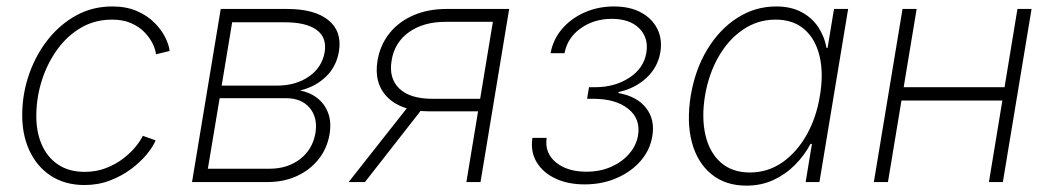

<svg xmlns="http://www.w3.org/2000/svg" viewBox="-20 -567 3273 598"><path d="M243.2 9.3Q182.6 9.3 138.4 -19.5Q94.2 -48.3 70.8 -99.9Q47.4 -151.4 49.3 -218.3Q50.8 -280.3 71.8 -339.1Q92.8 -397.9 130.1 -444.8Q167.5 -491.7 218 -519.3Q268.6 -546.9 329.6 -546.9Q373 -546.9 405.5 -533Q438 -519 460 -497.3Q481.9 -475.6 494.1 -451.7Q506.3 -427.7 508.3 -408.2L465.8 -397.9Q464.4 -412.6 455.6 -430.9Q446.8 -449.2 430.4 -466.3Q414.1 -483.4 388.9 -494.6Q363.8 -505.9 329.1 -505.9Q275.9 -505.9 233.2 -481.2Q190.4 -456.5 159.7 -414.6Q128.9 -372.6 111.8 -321Q94.7 -269.5 93.3 -216.3Q91.3 -161.6 108.6 -119.9Q126 -78.1 160.2 -54.9Q194.3 -31.7 244.1 -31.7Q279.8 -31.7 310.1 -43.5Q340.3 -55.2 363.8 -73.2Q387.2 -91.3 402.6 -110.4Q418 -129.4 424.8 -144L464.8 -129.9Q456.5 -109.9 436.8 -85.9Q417 -62 388.2 -40.5Q359.4 -19 322.8 -4.9Q286.1 9.3 243.2 9.3Z M578.1 0 667.5 -539.1H874Q960.4 -539.1 1003.2 -503.9Q1045.9 -468.8 1035.6 -406.7Q1027.8 -359.9 995.4 -328.4Q962.9 -296.9 914.6 -285.2Q946.8 -278.8 969.5 -260.5Q992.2 -242.2 1002.4 -214.1Q1012.7 -186 1006.3 -148.4Q999 -105 972.4 -71.3Q945.8 -37.6 904.8 -18.8Q863.8 0 813.5 0ZM627.4 -41.5H819.8Q875.5 -41.5 914.6 -71.5Q953.6 -101.6 962.4 -152.3Q970.2 -200.2 944.8 -230.7Q919.4 -261.2 870.6 -261.2H664.1ZM670.4 -300.3H841.8Q901.4 -300.3 942.1 -328.6Q982.9 -356.9 991.2 -404.8Q998.5 -450.2 966.1 -473.9Q933.6 -497.6 867.2 -497.6H703.1Z M1476.6 0H1432.6L1515.1 -499H1367.7Q1298.8 -499 1253.7 -466.8Q1208.5 -434.6 1199.7 -378.4Q1190.4 -322.8 1223.9 -291Q1257.3 -259.3 1326.7 -259.3H1495.1L1488.8 -220.2H1318.8Q1231 -220.2 1187.5 -263.4Q1144 -306.6 1155.8 -378.4Q1164.1 -426.8 1192.6 -462.9Q1221.2 -499 1266.8 -519Q1312.5 -539.1 1371.1 -539.1H1565.9ZM1116.7 0H1065.9L1258.3 -244.1H1307.6Z M1800.8 7.3Q1748.5 7.3 1709.5 -11.2Q1670.4 -29.8 1651.1 -62.5Q1631.8 -95.2 1638.2 -137.7H1682.6Q1675.8 -90.8 1711.2 -61.5Q1746.6 -32.2 1806.6 -32.2Q1849.1 -32.2 1883.3 -47.4Q1917.5 -62.5 1939.7 -88.1Q1961.9 -113.8 1967.3 -145.5Q1975.6 -196.8 1936.8 -228Q1897.9 -259.3 1827.6 -259.3H1808.6L1814.5 -295.4H1833.5Q1895 -295.4 1940.2 -325Q1985.4 -354.5 1993.2 -403.3Q2000.5 -449.2 1970.9 -478.8Q1941.4 -508.3 1885.7 -508.3Q1830.1 -508.3 1788.6 -478.8Q1747.1 -449.2 1738.3 -401.4H1694.8Q1702.6 -444.3 1730.7 -477.1Q1758.8 -509.8 1800.8 -528.3Q1842.8 -546.9 1892.1 -546.9Q1941.9 -546.9 1976.6 -528.1Q2011.2 -509.3 2027.3 -477.1Q2043.5 -444.8 2036.6 -403.8Q2028.8 -357.4 1993.4 -324.5Q1958 -291.5 1906.7 -280.3L1906.2 -277.3Q1964.4 -266.6 1992.4 -230.5Q2020.5 -194.3 2011.7 -143.1Q2004.9 -100.1 1975.6 -66.2Q1946.3 -32.2 1900.9 -12.5Q1855.5 7.3 1800.8 7.3Z M2304.7 11.2Q2239.3 11.2 2195.6 -24.7Q2151.9 -60.5 2135 -123.5Q2118.2 -186.5 2131.3 -268.6Q2145 -350.6 2183.1 -413.3Q2221.2 -476.1 2276.6 -511.5Q2332 -546.9 2397.5 -546.9Q2443.4 -546.9 2476.1 -529.5Q2508.8 -512.2 2528.3 -482.9Q2547.9 -453.6 2554.2 -418H2557.6L2577.6 -539.1H2621.6L2532.2 0H2489.3L2508.8 -118.7H2504.4Q2485.4 -83 2456.1 -53.5Q2426.8 -23.9 2388.7 -6.3Q2350.6 11.2 2304.7 11.2ZM2315.4 -29.8Q2371.1 -29.8 2416 -60.8Q2460.9 -91.8 2491.7 -145.8Q2522.5 -199.7 2533.7 -269Q2545.4 -338.4 2532.7 -391.8Q2520 -445.3 2485.4 -475.6Q2450.7 -505.9 2395.5 -505.9Q2340.3 -505.9 2294.7 -475.1Q2249 -444.3 2218.3 -390.9Q2187.5 -337.4 2175.8 -269Q2164.6 -200.2 2177.2 -146Q2189.9 -91.8 2225.1 -60.8Q2260.3 -29.8 2315.4 -29.8Z M3122.6 -295.4 3115.7 -253.9H2775.4L2782.7 -295.4ZM2835 -539.1 2745.6 0H2701.7L2791 -539.1ZM3192.9 -539.1 3103.5 0H3060.1L3148.9 -539.1Z"/></svg>

Font: Inter 18pt ExtraLight
Style: Italic
Weight: 250
Italic angle: -9.3988°
Designer: Rasmus Andersson
Foundry: rsms
Version: Version 4.001;git-66647c0bb